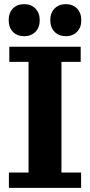

<svg xmlns="http://www.w3.org/2000/svg" viewBox="-20 -908 435 928"><path d="M23 0V-74H118V-609H25V-682H370V-609H277V-74H372V0ZM298 -733Q265 -733 244 -754Q223 -775 223 -811Q223 -846 244 -867Q265 -888 298 -888Q331 -888 352 -867Q373 -846 373 -810Q373 -775 352 -754Q331 -733 298 -733ZM97 -733Q63 -733 42.5 -754Q22 -775 22 -811Q22 -846 42.5 -867Q63 -888 97 -888Q130 -888 151 -867Q172 -846 172 -810Q172 -775 151 -754Q130 -733 97 -733Z"/></svg>

Font: Montagu Slab 144pt SemiBold
Style: Regular
Weight: 600
Version: Version 1.000